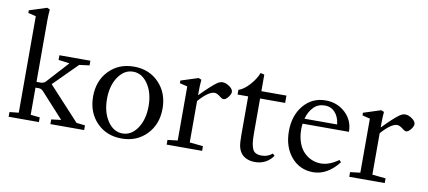

<svg xmlns="http://www.w3.org/2000/svg" viewBox="-68 -969 2728 1223"><g transform="rotate(10 1296.5 -357.0)"><path d="M29.8 0V-30.3L88.9 -36.6V-660.6L38.6 -672.9V-689.9L150.9 -726.1L169.4 -718.3Q166 -681.6 166 -646.5V-249.5H191.4Q213.4 -249.5 226.1 -263.7L352.1 -402.3L280.3 -411.6V-441.9H480.5V-411.6L415 -403.3L263.7 -252L462.4 -36.6L518.1 -30.3V0H299.8V-30.3L362.8 -38.1L218.8 -196.3Q204.6 -212.4 189 -212.4H166V-36.6L225.6 -30.3V0Z M761.7 11.7Q663.1 11.7 600.1 -53.5Q537.1 -118.7 537.1 -220.7Q537.1 -322.8 600.1 -387.9Q663.1 -453.1 761.7 -453.1Q859.9 -453.1 923.1 -387.7Q986.3 -322.3 986.3 -220.7Q986.3 -119.1 923.1 -53.7Q859.9 11.7 761.7 11.7ZM665.5 -77.9Q704.1 -21 761.7 -21Q819.3 -21 857.7 -77.9Q896 -134.8 896 -220.7Q896 -306.6 857.7 -363.5Q819.3 -420.4 761.7 -420.4Q704.1 -420.4 665.5 -363.5Q627 -306.6 627 -220.7Q627 -134.8 665.5 -77.9Z M1051.8 0V-30.3L1116.7 -38.1V-387.7L1066.9 -399.9V-417L1179.2 -453.1L1197.8 -445.3Q1194.3 -407.7 1194.3 -373V-344.2Q1264.2 -415.5 1297.4 -439Q1316.9 -453.1 1334.5 -453.1Q1356 -453.1 1379.4 -436.5Q1402.8 -419.9 1402.8 -401.9Q1402.8 -387.2 1387.2 -367.7Q1371.6 -348.1 1357.9 -348.1Q1347.7 -348.1 1336.4 -357.9Q1312.5 -377.9 1295.9 -377.9Q1256.8 -377.9 1194.3 -307.1V-39.1L1281.2 -30.3V0Z M1624 11.7Q1591.3 11.7 1567.4 0Q1543.5 -11.7 1531.2 -30.3Q1519 -48.8 1514.4 -71.5Q1509.8 -94.2 1509.8 -143.6V-392.6H1441.4V-422.9Q1475.6 -433.6 1511.5 -473.6Q1547.4 -513.7 1562 -553.2L1586.9 -546.9V-439.9H1749V-392.6H1586.9V-177.7Q1586.9 -127 1590.1 -105.7Q1593.3 -84.5 1600.1 -67.4Q1612.8 -36.1 1658.7 -36.1Q1699.2 -36.1 1728 -61.5L1741.2 -48.8Q1697.8 11.7 1624 11.7Z M2000 11.2Q1913.6 11.2 1858.6 -53.5Q1803.7 -118.2 1803.7 -220.2Q1803.7 -321.8 1859.1 -387.5Q1914.6 -453.1 2001 -453.1Q2077.1 -453.1 2129.2 -404.1Q2181.2 -355 2181.2 -281.7H1881.3Q1878.9 -261.2 1878.9 -246.1Q1878.9 -198.2 1892.3 -160.4Q1905.8 -122.6 1928.5 -99.4Q1951.2 -76.2 1979.5 -64.2Q2007.8 -52.2 2040 -52.2Q2092.8 -52.2 2152.8 -94.7L2165 -82Q2091.8 11.2 2000 11.2ZM2002 -420.4Q1958 -420.4 1929.2 -391.1Q1900.4 -361.8 1887.7 -314.9H2099.1Q2093.3 -364.3 2067.4 -392.3Q2041.5 -420.4 2002 -420.4Z M2232.9 0V-30.3L2297.9 -38.1V-387.7L2248 -399.9V-417L2360.4 -453.1L2378.9 -445.3Q2375.5 -407.7 2375.5 -373V-344.2Q2445.3 -415.5 2478.5 -439Q2498 -453.1 2515.6 -453.1Q2537.1 -453.1 2560.5 -436.5Q2584 -419.9 2584 -401.9Q2584 -387.2 2568.4 -367.7Q2552.7 -348.1 2539.1 -348.1Q2528.8 -348.1 2517.6 -357.9Q2493.7 -377.9 2477.1 -377.9Q2438 -377.9 2375.5 -307.1V-39.1L2462.4 -30.3V0Z"/></g></svg>

Font: Elstob 10pt
Style: Regular
Weight: 400
Designer: Peter S. Baker
Version: Version 1.015